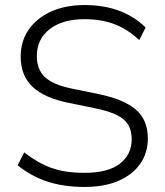

<svg xmlns="http://www.w3.org/2000/svg" viewBox="-20 -733 653 761"><path d="M316 8Q231 8 166 -14Q101 -36 50 -78L76 -129Q130 -87 183.5 -67.5Q237 -48 315 -48Q409 -48 455.5 -84.5Q502 -121 502 -181Q502 -233 469 -260.5Q436 -288 356 -304L254 -325Q157 -344 109.5 -388.5Q62 -433 62 -509Q62 -570 94 -616Q126 -662 183 -687.5Q240 -713 315 -713Q467 -713 557 -624L532 -574Q485 -618 433 -637.5Q381 -657 315 -657Q228 -657 177 -617.5Q126 -578 126 -511Q126 -457 158.5 -427Q191 -397 264 -382L367 -361Q470 -340 518 -299Q566 -258 566 -184Q566 -127 535.5 -83.5Q505 -40 449 -16Q393 8 316 8Z"/></svg>

Font: Mulish Light
Style: Regular
Weight: 300
Designer: Vernon Adams
Foundry: Vernon Adams
Version: Version 3.603; ttfautohint (v1.8.3)